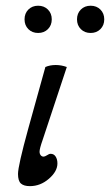

<svg xmlns="http://www.w3.org/2000/svg" viewBox="-20 -633 379 661"><path d="M42 -34.2Q42 -62 77.1 -189.5L136.2 -402.3Q151.9 -409.2 171.9 -409.2Q190.9 -409.2 210 -402.3L126.5 -150.4Q116.2 -121.1 116.2 -110.8Q116.2 -103.5 120.1 -98.6Q124 -93.8 129.9 -93.8Q134.3 -93.8 141.1 -98.1Q148.9 -103.5 154.3 -103.5Q165.5 -103.5 171.6 -94Q177.7 -84.5 177.7 -70.3Q177.7 -43 148.4 -17.6Q119.1 7.8 83 7.8Q62 7.8 52 -1.2Q42 -10.3 42 -34.2ZM77.6 -532.7Q64.5 -545.9 64.5 -566.4Q64.5 -586.9 77.6 -600.1Q90.8 -613.3 111.3 -613.3Q131.8 -613.3 145 -600.1Q158.2 -586.9 158.2 -566.4Q158.2 -545.9 145 -532.7Q131.8 -519.5 111.3 -519.5Q90.8 -519.5 77.6 -532.7ZM258.3 -532.7Q245.1 -545.9 245.1 -566.4Q245.1 -586.9 258.3 -600.1Q271.5 -613.3 292 -613.3Q312.5 -613.3 325.7 -600.1Q338.9 -586.9 338.9 -566.4Q338.9 -545.9 325.7 -532.7Q312.5 -519.5 292 -519.5Q271.5 -519.5 258.3 -532.7Z"/></svg>

Font: Theano Old Style
Style: Regular
Weight: 400
Designer: Alexey Kryukov
Version: Version 2.00